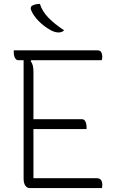

<svg xmlns="http://www.w3.org/2000/svg" viewBox="-20 -956 590 976"><path d="M131 0Q118 0 109 -12Q100 -24 100 -49V-650H73Q62 -650 56 -662Q50 -674 50 -690V-700H476Q490 -700 495 -690Q500 -680 500 -669Q500 -658 497 -650H139L136 -645Q144 -635 147 -622Q150 -609 150 -589V-350H397Q408 -350 414 -338.5Q420 -327 420 -310V-300H150V-50H472Q500 -50 500 -16Q500 -6 498 0ZM183 -936Q194 -899 226 -866Q258 -833 306 -802Q299 -795 291.5 -793Q284 -791 277 -791Q270 -791 260 -793.5Q250 -796 239 -802Q204 -821 176.5 -849Q149 -877 138 -905Q135 -912 137 -919Q139 -926 149 -930Q163 -936 183 -936Z"/></svg>

Font: Recursive Sn Csl St Lt
Style: Regular
Weight: 300
Version: Version 1.079;hotconv 1.0.112;makeotfexe 2.5.65598; ttfautoh